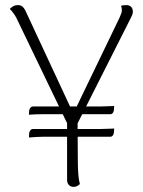

<svg xmlns="http://www.w3.org/2000/svg" viewBox="-20 -721 558 750"><path d="M93 -273 94 -289Q95 -296 99 -300.5Q103 -305 108 -305H360Q363 -305 369.5 -305Q376 -305 384.5 -305.5Q393 -306 401.5 -306Q410 -306 416.5 -306.5Q423 -307 426 -307L425 -291Q424 -284 420.5 -279.5Q417 -275 411 -275H153Q143 -275 123 -274.5Q103 -274 93 -273ZM93 -184 94 -201Q95 -208 99 -212.5Q103 -217 108 -217H360Q363 -217 369.5 -217Q376 -217 384.5 -217.5Q393 -218 401.5 -218Q410 -218 416.5 -218.5Q423 -219 426 -219L425 -203Q424 -196 420.5 -191.5Q417 -187 411 -187H153Q143 -187 123 -186Q103 -185 93 -184ZM263 -227Q257 -228 252.5 -230.5Q248 -233 245 -236.5Q242 -240 240 -244L43 -653Q38 -662 31 -671.5Q24 -681 18 -686Q24 -692 31.5 -696.5Q39 -701 50 -701Q61 -701 67.5 -695.5Q74 -690 79 -680L275 -259L256 -256L446 -650Q456 -671 456 -680Q456 -685 455.5 -689.5Q455 -694 452 -698Q458 -700 462.5 -700.5Q467 -701 474 -701Q486 -701 492.5 -694Q499 -687 499 -675Q499 -669 496 -661.5Q493 -654 488 -645L282 -237ZM283 -256 284 -94Q284 -63 286 -39.5Q288 -16 292 -2Q288 2 282 5.5Q276 9 267 9Q256 9 249 1.5Q242 -6 242 -19V-254Z"/></svg>

Font: Arima Thin ExtraLight
Style: Regular
Weight: 250
Version: Version 1.100